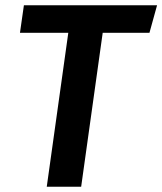

<svg xmlns="http://www.w3.org/2000/svg" viewBox="-20 -711 618 731"><path d="M549 -586H371L289 0H158L240 -586H56L71 -691H578Z"/></svg>

Font: FiraGO Medium
Style: Italic
Weight: 500
Italic angle: -8°
Designer: bBox Type GmbH
Foundry: bBox Type GmbH
Version: Version 1.001